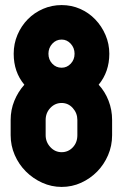

<svg xmlns="http://www.w3.org/2000/svg" viewBox="-20 -727 499 757"><path d="M223 -127Q249 -127 267 -146Q285 -165 285 -194V-254Q285 -281 267 -301Q249 -321 223 -321Q197 -321 178.5 -301.5Q160 -282 160 -254V-194Q160 -167 178.5 -147Q197 -127 223 -127ZM223 -460Q244 -460 259 -476Q274 -492 274 -515Q274 -538 259 -554.5Q244 -571 223 -571Q201 -571 186 -554.5Q171 -538 171 -515Q171 -492 186 -476Q201 -460 223 -460ZM223 10Q183 10 146.5 -6.5Q110 -23 82 -51Q54 -79 38 -116Q22 -153 22 -194V-254Q22 -294 36.5 -329.5Q51 -365 76 -393Q34 -443 34 -515Q34 -555 49 -590Q64 -625 89.5 -651Q115 -677 149.5 -692Q184 -707 223 -707Q262 -707 296 -692Q330 -677 355.5 -650.5Q381 -624 396 -589Q411 -554 411 -515Q411 -444 369 -393Q394 -366 408 -330Q422 -294 422 -254V-194Q422 -152 406 -115Q390 -78 363 -50.5Q336 -23 300 -6.5Q264 10 223 10Z"/></svg>

Font: AL Dynamic
Style: Bold
Weight: 700
Version: Version 1.000; ttfautohint (v1.8.2) -l 8 -r 50 -G 200 -x 14 